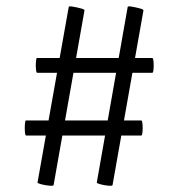

<svg xmlns="http://www.w3.org/2000/svg" viewBox="-20 -504 566 609"><path d="M150 83Q150 86 137 85Q124 84 111 80.5Q98 77 99 75L198 -482Q198 -485 210.5 -483Q223 -481 236 -477.5Q249 -474 248 -471ZM337 83Q337 86 324 85Q311 84 298.5 80.5Q286 77 287 75L385 -482Q385 -485 397.5 -483Q410 -481 423 -477.5Q436 -474 435 -471ZM63 -74Q60 -74 59 -86Q58 -98 59 -110Q60 -122 62 -122H428Q431 -122 432 -110Q433 -98 432 -86Q431 -74 428 -74ZM98 -273Q95 -273 94 -285.1Q93 -297.1 94 -308.6Q95 -320 97 -320H463Q466 -320 467 -308.6Q468 -297.1 467 -285.1Q466 -273 463 -273Z"/></svg>

Font: Cormorant Infant Light
Style: Regular
Weight: 300
Designer: Christian Thalmann (Catharsis Fonts)
Foundry: Catharsis Fonts
Version: Version 4.001